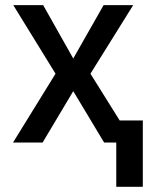

<svg xmlns="http://www.w3.org/2000/svg" viewBox="-20 -550 571 741"><path d="M262.7 -324.2 379.9 -530.3H494.1L329.1 -265.6L441.9 -85H531.2V170.9H428.7V0H381.8L262.7 -198.2L144.5 0H30.3L194.3 -265.6L31.2 -530.3H146.5Z"/></svg>

Font: Pretendard GOV Medium
Style: Regular
Weight: 500
Designer: Base glyphs from Inter by Rasmus Andersson; Hangeul glyphs from Noto Sans CJK(Source Han Sans) by Jang Soo-young and Kan
Foundry: Kil Hyung-jin
Version: Version 1.309